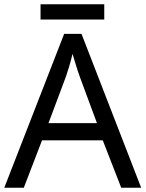

<svg xmlns="http://www.w3.org/2000/svg" viewBox="-20 -875 679 895"><path d="M545 0 459 -221H176L91 0H0L279 -717H360L638 0ZM352 -517Q349 -525 342 -546Q335 -567 328.5 -589.5Q322 -612 318 -624Q311 -593 302 -563.5Q293 -534 287 -517L206 -301H432ZM466 -855V-784H169V-855Z"/></svg>

Font: Noto Sans Grantha
Style: Regular
Weight: 400
Designer: Monotype Design Team
Foundry: Monotype Imaging Inc.
Version: Version 2.003; ttfautohint (v1.8.4.7-5d5b)